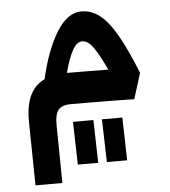

<svg xmlns="http://www.w3.org/2000/svg" viewBox="-50 -413 687 778"><g transform="rotate(-5 293.0 -24.0)"><path d="M63 319.3 59.1 60.1Q58.1 -2 76.9 -43.9Q95.7 -85.9 137.2 -106Q164.1 -223.6 208.5 -295.2Q252.9 -366.7 309.1 -366.7Q349.1 -366.7 383.3 -340.6Q417.5 -314.5 451.4 -255.6Q485.4 -196.8 524.9 -98.1L492.2 6.3Q452.6 5.4 403.1 4.9Q353.5 4.4 308.1 4.2Q262.7 3.9 234.4 3.9Q199.7 3.9 184.3 21Q168.9 38.1 169.4 84L172.4 319.3ZM229.5 -123.5Q268.1 -123.5 312.7 -123Q357.4 -122.6 397.9 -122.1Q370.6 -180.7 348.4 -213.1Q326.2 -245.6 302.2 -245.6Q279.8 -245.6 262.5 -213.9Q245.1 -182.1 229.5 -123.5ZM241.2 250.5 236.8 76.2H319.8L324.2 250.5ZM359.4 250.5 354.5 76.2H437.5L441.9 250.5Z"/></g></svg>

Font: CaskaydiaCove NF SemiBold
Style: Regular
Weight: 600
Designer: Aaron Bell
Foundry: Saja Typeworks
Version: Version 2111.001; VTT 6.35;Nerd Fonts 3.2.1